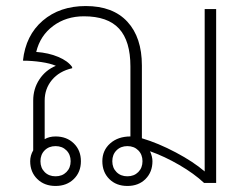

<svg xmlns="http://www.w3.org/2000/svg" viewBox="-20 -606 820 636"><path d="M696 -576V0H656Q623 -31 574 -59.5Q525 -88 477 -105Q485 -87 485 -72Q485 -36 462 -13Q439 10 402 10Q365 10 342 -13Q319 -36 319 -72Q319 -108 345 -131Q371 -154 412 -154V-386Q412 -470 374.5 -511Q337 -552 258 -552Q199 -552 156 -520Q113 -488 100 -434Q141 -431 173 -417.5Q205 -404 219 -384V-380Q176 -370 152 -341Q128 -312 128 -273V-145Q143 -154 164 -154Q201 -154 224.5 -131Q248 -108 248 -72Q248 -36 224.5 -13Q201 10 164 10Q127 10 103.5 -13Q80 -36 80 -72Q80 -91 90 -108V-273Q90 -312 110.5 -343Q131 -374 165 -388Q147 -396 116.5 -400.5Q86 -405 56 -405Q65 -489 121.5 -537.5Q178 -586 264 -586Q354 -586 402 -534Q450 -482 450 -389V-148Q504 -132 562.5 -101Q621 -70 658 -38V-576ZM114 -72Q114 -50 128 -36Q142 -22 164 -22Q186 -22 200 -36Q214 -50 214 -72Q214 -94 200 -108Q186 -122 164 -122Q142 -122 128 -108Q114 -94 114 -72ZM452 -72Q452 -94 438 -108Q424 -122 402 -122Q380 -122 366 -108Q352 -94 352 -72Q352 -50 366 -36Q380 -22 402 -22Q424 -22 438 -36Q452 -50 452 -72Z"/></svg>

Font: Sarabun Thin
Style: Regular
Weight: 250
Designer: Suppakit Chalermlarp | Katatrad Co.,Ltd.
Foundry: Cadson Demak Co.,Ltd.
Version: Version 1.000; ttfautohint (v1.6)